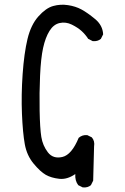

<svg xmlns="http://www.w3.org/2000/svg" viewBox="-20 -777 540 828"><path d="M336.9 31.2 317.4 21.5Q302.7 2 304.7 -26.4Q269.5 -2 235.4 -5.9Q201.2 -9.8 177.7 -22.9Q154.3 -36.1 125 -71.3Q95.7 -106.4 86.9 -155.3Q78.1 -204.1 74.7 -285.6Q71.3 -367.2 77.6 -457.5Q84 -547.9 98.6 -608.9Q113.3 -669.9 145.5 -706.1Q177.7 -742.2 209 -751Q240.2 -759.8 272.9 -754.9Q305.7 -750 331.1 -736.3Q356.4 -722.7 389.6 -695.3Q422.9 -668 424.8 -628.9L415 -609.4Q401.4 -597.7 379.9 -599.6L360.4 -609.4Q348.6 -627.9 332 -643.1Q315.4 -658.2 289.6 -670.9Q263.7 -683.6 237.3 -677.7Q210.9 -671.9 193.4 -643.6Q175.8 -615.2 166 -570.8Q156.2 -526.4 152.8 -450.7Q149.4 -375 150.9 -299.3Q152.3 -223.6 158.2 -186.5Q164.1 -149.4 186.5 -120.1Q209 -90.8 249 -100.1Q289.1 -109.4 319.3 -182.6Q335 -196.3 356.4 -194.3L376 -184.6Q389.6 -168.9 385.7 -145.5L381.8 2L372.1 21.5Q358.4 33.2 336.9 31.2Z"/></svg>

Font: JasonHandwriting2
Style: Regular
Weight: 400
Version: Version 1.05.10